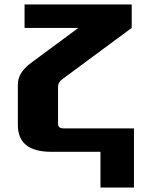

<svg xmlns="http://www.w3.org/2000/svg" viewBox="-20 -680 660 860"><path d="M60 -120V-302Q60 -355 120 -399L331 -555H90V-660H570V-555L260 -326Q240 -311 240 -293V-125Q240 -105 265 -105H580V160H430V0H210Q60 0 60 -120Z"/></svg>

Font: Xolonium
Style: Bold
Weight: 700
Designer: Severin Meyer
Version: Version 4.2